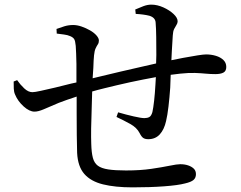

<svg xmlns="http://www.w3.org/2000/svg" viewBox="-20 -792 1040 829"><path d="M552 17Q477 17 424.5 4Q372 -9 344 -41Q316 -73 313 -132Q312 -164 311.5 -208Q311 -252 311 -303Q311 -339 311 -375Q265 -360 234 -348Q192 -330 168.5 -320Q145 -310 129 -310Q107 -310 82 -332.5Q57 -355 45 -384Q40 -395 39.5 -409.5Q39 -424 39 -440L54 -446Q67 -427 84.5 -410.5Q102 -394 120 -394Q130 -394 157 -400Q184 -406 218.5 -414Q253 -422 287 -431L310 -436Q310 -478 310 -516Q309 -567 307 -594Q305 -616 300 -623.5Q295 -631 283 -636Q272 -641 256 -643Q240 -645 225 -647L224 -667Q240 -673 258 -678.5Q276 -684 296 -684Q313 -684 332 -677.5Q351 -671 368.5 -661Q386 -651 396.5 -639Q407 -627 407 -617Q407 -607 402.5 -600.5Q398 -594 393 -583.5Q388 -573 386 -553Q384 -533 383 -499Q382 -477 380 -454Q393 -457 409 -461Q450 -471 499 -482.5Q548 -494 597 -505Q628 -512 654 -518Q654 -535 655 -555Q655 -594 654.5 -632Q654 -670 652 -694Q651 -716 625 -724Q613 -727 598.5 -729Q584 -731 566 -732L564 -751Q582 -759 599.5 -765.5Q617 -772 633 -772Q659 -772 685.5 -760Q712 -748 729.5 -731.5Q747 -715 747 -700Q747 -692 742 -684.5Q737 -677 732 -667Q727 -657 726 -639Q724 -611 722 -573Q721 -553 720 -532Q747 -537 770 -542Q808 -549 833.5 -553Q859 -557 870 -557Q892 -557 912 -551Q932 -545 944.5 -533Q957 -521 957 -503Q957 -485 944.5 -478.5Q932 -472 910 -472Q889 -472 868.5 -474Q848 -476 822 -477Q796 -478 758 -474Q739 -472 717 -469Q716 -443 715 -414Q712 -371 707.5 -332.5Q703 -294 697 -269Q689 -233 670 -212Q651 -191 620 -191Q607 -191 599 -196Q591 -201 583 -217Q571 -241 542 -257Q513 -273 483 -287L490 -307Q524 -297 557 -289.5Q590 -282 603 -282Q616 -282 624.5 -286.5Q633 -291 638 -308Q642 -326 645.5 -357.5Q649 -389 651 -425Q652 -443 653 -459Q598 -449 542 -437Q483 -424 431 -411Q402 -404 378 -397Q377 -363 376 -328Q374 -279 373.5 -237.5Q373 -196 374 -171Q375 -133 381 -110.5Q387 -88 402.5 -76.5Q418 -65 447.5 -60.5Q477 -56 524 -56Q586 -56 633.5 -63Q681 -70 712.5 -76.5Q744 -83 758 -83Q777 -83 792 -78Q807 -73 816.5 -64Q826 -55 826 -40Q826 -24 815.5 -15Q805 -6 779 0Q749 8 688.5 12.5Q628 17 552 17Z"/></svg>

Font: Noto Serif HK ExtraLight Medium
Style: Regular
Weight: 500
Version: Version 2.002-H1;hotconv 1.1.0;makeotfexe 2.6.0